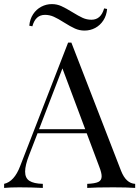

<svg xmlns="http://www.w3.org/2000/svg" viewBox="-27 -922 683 942"><path d="M0 0ZM636.2 -20V0Q595.2 -2.9 528.8 -2.9Q443.4 -2.9 400.9 0V-20Q439 -21.5 455.3 -29.3Q471.7 -37.1 471.7 -57.1Q471.7 -74.2 460 -104L398.4 -268.1H157.2L116.2 -162.1Q96.2 -111.3 96.2 -80.1Q96.2 -48.3 117.4 -34.7Q138.7 -21 183.1 -20V0Q126 -2.9 67.9 -2.9Q22.9 -2.9 -6.8 0V-20Q43 -31.2 71.8 -106.9L307.1 -712.9H323.2L566.9 -84Q591.3 -22 636.2 -20ZM279.3 -586.4 164.6 -288.1H391.1ZM328.1 -862.3Q358.9 -843.3 378.9 -834.2Q398.9 -825.2 421.9 -825.2Q468.3 -825.2 483.9 -880.9L498.5 -877.9Q495.6 -845.7 480 -821.8Q464.4 -797.9 440.2 -784.9Q416 -772 387.7 -772Q362.8 -772 340.6 -782Q318.4 -792 287.6 -811.5Q257.8 -830.6 237.1 -839.8Q216.3 -849.1 193.8 -849.1Q147 -849.1 131.8 -793L116.7 -795.9Q119.6 -828.1 135.3 -852.1Q150.9 -876 175.3 -888.9Q199.7 -901.9 227.5 -901.9Q252.4 -901.9 274.4 -891.8Q296.4 -881.8 328.1 -862.3Z"/></svg>

Font: Playfair Display SC
Style: Regular
Weight: 400
Designer: Claus Eggers Sørensen
Foundry: Claus Eggers Sørensen
Version: Version 1.004;PS 001.004;hotconv 1.0.70;makeotf.lib2.5.58329